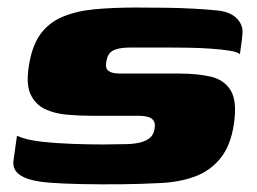

<svg xmlns="http://www.w3.org/2000/svg" viewBox="-20 -484 682 509"><path d="M25 -124Q49 -113 89.5 -108.5Q130 -104 174 -102.5Q218 -101 252 -101Q265 -101 285.5 -101.5Q306 -102 319 -102Q341 -103 356 -107.5Q371 -112 379.5 -120.5Q388 -129 390 -144Q392 -156 387.5 -163.5Q383 -171 372.5 -174Q362 -177 346 -177Q335 -177 321.5 -177Q308 -177 285.5 -177Q263 -177 224 -177Q190 -177 157 -180Q124 -183 99 -195Q74 -207 61.5 -233Q49 -259 56 -306Q64 -361 86.5 -392.5Q109 -424 146 -439.5Q183 -455 231.5 -459.5Q280 -464 340 -464Q376 -464 417 -463.5Q458 -463 493.5 -461Q529 -459 547 -457Q588 -455 607.5 -435.5Q627 -416 622 -388Q622 -384 620.5 -373Q619 -362 617.5 -351.5Q616 -341 616 -340Q611 -346 589.5 -349.5Q568 -353 539 -355Q510 -357 481 -357.5Q452 -358 430 -358H328Q304 -358 290 -354Q276 -350 270 -342Q264 -334 262 -321Q260 -311 262 -304Q264 -297 273 -293Q282 -289 299 -289Q368 -289 407.5 -289Q447 -289 454 -289Q505 -289 540 -280.5Q575 -272 592 -243.5Q609 -215 600 -155Q592 -100 566 -66.5Q540 -33 500.5 -17.5Q461 -2 410 1Q352 4 301.5 4.5Q251 5 194 4Q149 3 114 0.5Q79 -2 56.5 -9Q34 -16 23.5 -28.5Q13 -41 16 -60Z"/></svg>

Font: Genos Thin ExtraBold
Style: Italic
Weight: 800
Italic angle: -8°
Version: Version 1.010